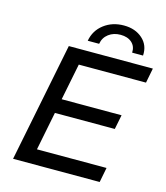

<svg xmlns="http://www.w3.org/2000/svg" viewBox="-128 -992 943 1090"><g transform="rotate(15 343.0 -447.0)"><path d="M274 -613 231 -398H583L566 -313H214L169 -87H578L561 0H52L192 -700H686L669 -613ZM465 -894Q532 -894 574.5 -856Q617 -818 613 -757H549Q551 -794 526.5 -816Q502 -838 460 -838Q419 -838 390 -816Q361 -794 355 -757H288Q299 -819 348 -856.5Q397 -894 465 -894Z"/></g></svg>

Font: Idrija
Style: Italic
Weight: 500
Italic angle: -11.3°
Designer: Julieta Ulanovsky
Foundry: Julieta Ulanovsky
Version: Version 7.200